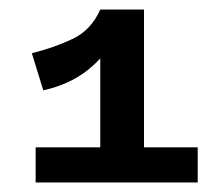

<svg xmlns="http://www.w3.org/2000/svg" viewBox="-20 -804 441 404"><path d="M71 -614 47 -692Q95 -704 133.5 -722.5Q172 -741 191 -784L228 -733Q203 -687 164.5 -656.5Q126 -626 71 -614ZM55 -420V-494H396V-420ZM191 -453V-784H283V-453Z"/></svg>

Font: BioRhyme Expanded SemiBold
Style: Regular
Weight: 600
Width: 7
Designer: Aoife Mooney
Foundry: Aoife Mooney Type
Version: Version 1.600;gftools[0.9.33]